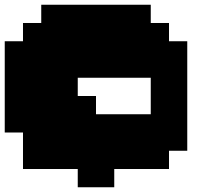

<svg xmlns="http://www.w3.org/2000/svg" viewBox="-20 -713 887 810"><path d="M308 -385V-308H385V-231H616V-385ZM77 0V-154H0V-539H77V-616H154V-693H616V-616H693V-539H770V-77H693V0H462V77H308V0Z"/></svg>

Font: Coral Pixels
Style: Regular
Weight: 400
Designer: Tanukizamurai
Foundry: TanukiFont
Version: Version 1.000; ttfautohint (v1.8.4.7-5d5b)